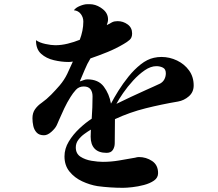

<svg xmlns="http://www.w3.org/2000/svg" viewBox="-20 -835 1040 917"><path d="M772 -485Q772 -505 758 -512Q744 -519 727 -519Q700 -519 671.5 -499.5Q643 -480 616 -450.5Q589 -421 568 -390.5Q547 -360 536 -339Q571 -356 607 -373Q643 -390 679 -406Q696 -414 712.5 -421Q729 -428 745 -436Q759 -444 765.5 -457Q772 -470 772 -485ZM905 -427Q905 -395 882 -375Q859 -355 830 -350Q753 -337 676.5 -318Q600 -299 529 -266Q529 -238 528.5 -209Q528 -180 528 -151Q528 -133 519 -119Q510 -105 489 -105Q451 -105 432 -125Q413 -145 413 -182Q413 -190 413.5 -198.5Q414 -207 414 -216Q399 -207 382.5 -195Q366 -183 354 -167Q342 -151 342 -131Q342 -101 364.5 -86.5Q387 -72 417.5 -67Q448 -62 471 -62Q510 -62 548.5 -68.5Q587 -75 626 -82Q627 -83 634 -84Q641 -85 643 -85Q678 -85 706.5 -66Q735 -47 735 -8Q735 14 715.5 27.5Q696 41 667.5 48.5Q639 56 611.5 59Q584 62 568 62Q537 62 506.5 60Q476 58 446 54Q409 48 372.5 31Q336 14 312 -15.5Q288 -45 288 -88Q288 -125 308.5 -159Q329 -193 359.5 -221.5Q390 -250 418 -268Q420 -295 421 -322Q422 -349 422 -375Q422 -396 412 -409Q402 -422 380 -422Q357 -422 342.5 -406Q328 -390 317 -372Q301 -347 287 -317.5Q273 -288 261 -260Q258 -254 255.5 -247Q253 -240 250 -235Q243 -221 225 -205Q207 -189 190 -189Q167 -189 155 -202Q143 -215 139 -233.5Q135 -252 135 -270Q135 -296 147.5 -313.5Q160 -331 179 -344Q203 -361 224.5 -383Q246 -405 265 -427Q287 -453 301 -482Q315 -511 328 -541Q323 -540 317.5 -539.5Q312 -539 307 -539Q274 -539 237.5 -547.5Q201 -556 176.5 -578Q152 -600 152 -641V-643Q169 -631 197 -625Q225 -619 244 -619Q273 -619 303.5 -626.5Q334 -634 361 -645Q369 -666 373.5 -688Q378 -710 378 -732Q378 -752 366 -768Q354 -784 333 -786Q341 -798 361.5 -806.5Q382 -815 397 -815Q403 -815 409.5 -815Q416 -815 422 -814Q448 -810 472 -790.5Q496 -771 496 -742Q496 -735 494 -728Q492 -721 490 -715L492 -716Q506 -724 516 -729Q526 -734 542 -734Q568 -734 589.5 -718.5Q611 -703 611 -675Q611 -655 599 -644.5Q587 -634 571 -625Q534 -603 493.5 -586.5Q453 -570 412 -556Q396 -530 384.5 -501.5Q373 -473 361 -446Q369 -448 378.5 -452Q388 -456 397 -456Q450 -456 476 -421Q502 -386 510 -340Q524 -367 545.5 -401.5Q567 -436 594 -469.5Q621 -503 652 -527.5Q683 -552 715 -559Q724 -561 733 -562Q742 -563 751 -563Q790 -563 825.5 -546Q861 -529 883 -498.5Q905 -468 905 -427Z"/></svg>

Font: Kaisei Tokumin
Style: Bold
Weight: 700
Designer: Font-Kai, 金井和夫
Foundry: KAZUO KANAI
Version: Version 5.003